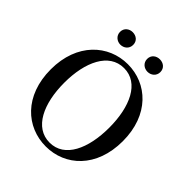

<svg xmlns="http://www.w3.org/2000/svg" viewBox="-248 -1091 1273 1273"><g transform="rotate(45 388.5 -454.0)"><path d="M261 -809C295 -809 323 -832 323 -868C323 -905 295 -926 261 -926C230 -926 200 -905 200 -868C200 -832 230 -809 261 -809ZM516 -809C549 -809 578 -832 578 -868C578 -905 549 -926 516 -926C483 -926 454 -905 454 -868C454 -832 483 -809 516 -809ZM389 18C571 18 726 -121 726 -368C726 -615 570 -753 389 -753C208 -753 51 -613 51 -368C51 -119 208 18 389 18ZM389 -18C248 -18 177 -172 177 -368C177 -562 248 -717 389 -717C530 -717 599 -562 599 -368C599 -172 530 -18 389 -18Z"/></g></svg>

Font: Noto Serif SC SemiBold
Style: Regular
Weight: 600
Designer: Ryoko NISHIZUKA 西塚涼子 (kana & ideographs); Frank Grießhammer (Latin, Greek & Cyrillic); Wenlong ZHANG 张文龙 (bopomofo); San
Foundry: Adobe
Version: Version 2.001;hotconv 1.1.0;makeotfexe 2.6.0